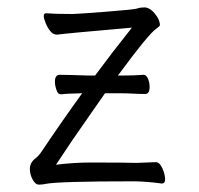

<svg xmlns="http://www.w3.org/2000/svg" viewBox="-20 -496 540 521"><path d="M404 -418Q383 -404 300 -291H310Q344 -291 370 -293Q377 -293 381.5 -282.5Q386 -272 386 -260Q386 -241 374 -241Q354 -241 340 -242Q326 -243 290 -243H268H265L219 -177Q175 -115 132 -49Q181 -55 225 -55Q324 -55 347 -54Q347 -54 351.5 -54Q356 -54 403 -56Q413 -56 420.5 -39.5Q428 -23 428 -9Q428 2 419 2Q383 -3 347 -4Q137 -4 104 3Q95 5 85.5 5Q76 5 68.5 -9Q61 -23 61 -37Q61 -55 76 -66Q85 -73 93 -85Q146 -164 203 -243Q159 -242 146 -240Q137 -240 134 -250Q129 -263 129 -274Q129 -293 142 -293Q163 -293 220 -291H238Q286 -356 338 -421Q155 -405 135 -402Q124 -402 116.5 -411.5Q109 -421 104 -433Q93 -460 105 -460Q130 -458 177 -458Q187 -458 265.5 -464Q344 -470 352.5 -473Q361 -476 373 -476Q393 -474 409 -446Q414 -435 414 -428Q414 -425 404 -418Z"/></svg>

Font: Moon Stars Kai HW Light
Style: Regular
Weight: 300
Designer: GuiWonder
Version: Version 1.101